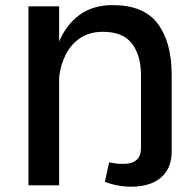

<svg xmlns="http://www.w3.org/2000/svg" viewBox="-20 -722 744 748"><path d="M90.8 -697.3H210.4V-560.5Q238.8 -626.5 290.5 -664.3Q342.3 -702.1 418.9 -702.1Q540.5 -702.1 594.7 -629.6Q648.9 -557.1 648.9 -429.7V-134.8Q648.9 -84.5 627.7 -53.5Q606.4 -22.5 571 -8.5Q535.6 5.4 492.7 5.4Q438 5.4 388.7 -13.7L405.3 -89.8Q418 -86.4 432.4 -85Q446.8 -83.5 460.4 -83.5Q529.3 -83.5 529.3 -145.5V-429.7Q529.3 -505.4 494.4 -551.8Q459.5 -598.1 380.9 -598.1Q330.1 -598.1 293.9 -574.7Q257.8 -551.3 237.1 -511.2Q216.3 -471.2 210.4 -421.4V0H90.8Z"/></svg>

Font: Estedad-FD SemiBold
Style: Regular
Weight: 600
Designer: Amin Abedi
Version: Version 7.3